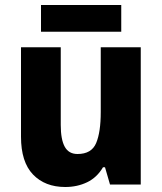

<svg xmlns="http://www.w3.org/2000/svg" viewBox="-20 -738 648 768"><path d="M543 -549V0H420L400 -69H392Q368 -28 328.5 -9Q289 10 241 10Q160 10 112 -40Q64 -90 64 -191V-549H223V-238Q223 -180 239 -151Q255 -122 290 -122Q346 -122 364.5 -165.5Q383 -209 383 -290V-549ZM465 -718V-611H144V-718Z"/></svg>

Font: Noto Sans Devanagari SemiCondensed ExtraBold
Style: Regular
Weight: 800
Width: 4
Designer: Jelle Bosma - Monotype Design Team
Foundry: Monotype Imaging Inc.
Version: Version 2.004; ttfautohint (v1.8.4.7-5d5b)